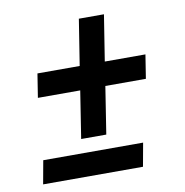

<svg xmlns="http://www.w3.org/2000/svg" viewBox="-73 -692 732 761"><g transform="rotate(-10 293.5 -312.0)"><path d="M365.2 -437.5H528.8L513.7 -341.8H350.6L320.8 -151.4H219.7L249.5 -341.8H79.1L94.2 -437.5H264.2L293.5 -622.6H394.5ZM441.9 -0.5H40L57.1 -94.7H459Z"/></g></svg>

Font: TypoPRO Roboto Mono
Style: Italic
Weight: 500
Designer: Google
Version: Version 2.000986; 2015; ttfautohint (v1.3)